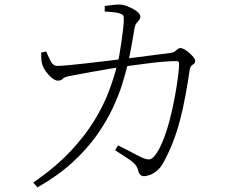

<svg xmlns="http://www.w3.org/2000/svg" viewBox="-20 -776 1040 836"><path d="M606 -9Q598 -9 591.5 -14.5Q585 -20 582 -33Q577 -52 563.5 -65Q550 -78 529 -91Q508 -104 481 -122L494 -143Q512 -134 533.5 -123Q555 -112 573 -102.5Q591 -93 600 -89Q620 -81 630.5 -82Q641 -83 652 -96Q672 -120 689 -162Q706 -204 719 -254Q732 -304 741 -353Q750 -402 755 -441Q760 -480 760 -499Q760 -510 748 -510Q726 -510 694 -507.5Q662 -505 627.5 -500.5Q593 -496 562.5 -492Q532 -488 511 -485Q486 -481 451.5 -475.5Q417 -470 382.5 -463.5Q348 -457 320.5 -452Q293 -447 282 -445Q259 -440 252.5 -432.5Q246 -425 232 -425Q220 -425 205.5 -437Q191 -449 180 -464.5Q169 -480 166 -489Q161 -502 160 -518Q159 -534 159 -547L181 -552Q189 -533 200 -511Q211 -489 230 -489Q246 -489 282.5 -492.5Q319 -496 367.5 -501.5Q416 -507 468.5 -513.5Q521 -520 571 -526Q621 -532 660.5 -537.5Q700 -543 720 -545Q734 -547 741 -552Q748 -557 753.5 -562Q759 -567 766 -567Q772 -567 783 -561Q794 -555 804.5 -545.5Q815 -536 822.5 -527Q830 -518 830 -512Q830 -503 825 -499Q820 -495 814 -490Q808 -485 806 -472Q797 -412 787 -357.5Q777 -303 764 -253.5Q751 -204 733.5 -158.5Q716 -113 693 -71Q682 -49 666 -35Q650 -21 634.5 -15Q619 -9 606 -9ZM125 19Q223 -49 287 -117.5Q351 -186 391 -251.5Q431 -317 453.5 -377Q476 -437 489 -488Q494 -505 499 -532.5Q504 -560 508.5 -591.5Q513 -623 516 -649.5Q519 -676 519 -689Q520 -703 516.5 -708.5Q513 -714 500 -718Q487 -722 468 -723.5Q449 -725 436 -726V-750Q451 -752 471 -754.5Q491 -757 503 -756Q515 -756 530 -750.5Q545 -745 559 -737.5Q573 -730 582 -721Q591 -712 591 -704Q591 -695 586 -689.5Q581 -684 574.5 -675.5Q568 -667 565 -649Q562 -631 557 -601.5Q552 -572 546 -542Q540 -512 535 -492Q527 -458 512 -409.5Q497 -361 470 -303.5Q443 -246 400 -185.5Q357 -125 294 -67.5Q231 -10 143 40Z"/></svg>

Font: Noto Serif KR ExtraLight
Style: Regular
Weight: 200
Designer: Ryoko NISHIZUKA 西塚涼子 (kana & ideographs); Frank Grießhammer (Latin, Greek & Cyrillic); Wenlong ZHANG 张文龙 (bopomofo); San
Foundry: Adobe
Version: Version 2.002-H1;hotconv 1.1.0;makeotfexe 2.6.0